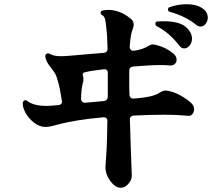

<svg xmlns="http://www.w3.org/2000/svg" viewBox="-20 -837 1040 912"><path d="M888 -348Q902 -335 902 -318Q902 -305 894 -295Q886 -285 872 -287Q852 -289 823 -290.5Q794 -292 759 -292Q727 -292 690.5 -291Q654 -290 614 -288Q607 -288 601.5 -282.5Q596 -277 597 -269Q599 -197 601 -139Q603 -81 604.5 -45.5Q606 -10 606 -2Q606 17 590 36Q574 55 553 55Q536 55 519 39.5Q502 24 491 1Q480 -22 481 -46Q483 -68 486 -120Q489 -172 490 -263V-265Q490 -272 485 -276Q480 -280 473 -280Q396 -273 348.5 -265Q301 -257 273 -250Q245 -243 228 -238.5Q211 -234 196 -234Q169 -234 143.5 -253Q118 -272 102.5 -299Q87 -326 88 -348Q90 -357 96 -360Q97 -361 101 -361Q106 -361 109 -358Q139 -334 200 -334Q209 -334 218 -334.5Q227 -335 237 -336L259 -338Q267 -339 271.5 -345Q276 -351 274 -358Q270 -385 265 -410.5Q260 -436 253 -458Q247 -481 238.5 -493Q230 -505 222 -516Q222 -517 221 -517Q197 -546 195 -570Q195 -578 201 -582Q209 -585 215 -582Q225 -576 238 -573Q251 -570 270 -570Q290 -570 321 -573Q356 -576 395.5 -579.5Q435 -583 473 -586Q491 -588 491 -606Q490 -644 488.5 -667Q487 -690 485 -703Q483 -728 479.5 -744Q476 -760 465 -765Q458 -768 458 -777Q460 -786 467 -787Q481 -790 496 -790Q519 -790 546 -780.5Q573 -771 601 -748Q615 -737 615 -720Q615 -709 611 -701Q605 -687 601.5 -665.5Q598 -644 596 -613Q596 -606 601.5 -600.5Q607 -595 614 -596Q655 -600 687 -620Q698 -626 706 -626Q711 -626 715 -625Q719 -624 723 -623Q768 -612 802 -584Q811 -577 815 -569Q819 -561 819 -553Q819 -541 810 -533Q801 -525 786 -526Q777 -527 767 -527.5Q757 -528 745 -528Q717 -528 682.5 -526Q648 -524 613 -521Q594 -519 594 -501V-452Q594 -436 594 -419.5Q594 -403 595 -386Q595 -379 600.5 -373.5Q606 -368 613 -369L630 -370Q665 -373 692.5 -379Q720 -385 739 -397Q747 -402 753.5 -404.5Q760 -407 767 -407Q772 -407 778.5 -405.5Q785 -404 793 -402Q813 -397 840 -382Q867 -367 888 -348ZM492 -492Q492 -500 487 -504.5Q482 -509 474 -508Q445 -505 423 -501.5Q401 -498 384 -494Q369 -491 374 -476Q376 -473 376 -469.5Q376 -466 376 -462Q376 -458 376 -454Q376 -450 374 -445Q369 -425 367 -404.5Q365 -384 365 -366Q365 -359 371 -353.5Q377 -348 384 -349L474 -357Q482 -358 487 -364Q492 -370 492 -377ZM724 -713Q718 -716 718 -724Q718 -735 729 -735Q737 -736 745.5 -736Q754 -736 761 -736Q798 -736 827 -727.5Q856 -719 875 -697Q892 -676 892 -654Q892 -634 880.5 -620.5Q869 -607 855 -607Q842 -607 833 -619Q813 -645 786 -670Q759 -695 724 -713ZM938 -800Q954 -790 960.5 -778Q967 -766 967 -753Q967 -737 957 -724Q947 -711 933 -711Q921 -711 912 -719Q860 -761 786 -781Q778 -783 778 -792Q778 -801 786 -803Q826 -817 866 -817Q886 -817 904.5 -813Q923 -809 938 -800Z"/></svg>

Font: Zen Antique Soft
Style: Regular
Weight: 400
Designer: Yoshimichi Ohira
Foundry: Positype
Version: Version 1.001